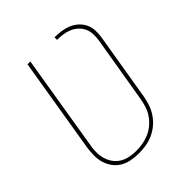

<svg xmlns="http://www.w3.org/2000/svg" viewBox="-203 -867 1006 1006"><g transform="rotate(-45 300.0 -363.5)"><path d="M246 8Q218 8 190.5 2.5Q163 -3 140.5 -16.5Q118 -30 102.5 -51.5Q87 -73 79.5 -98.5Q72 -124 72.5 -152Q73 -180 77 -208L164 -735H185L98 -205Q93 -180 93 -155Q93 -130 99.5 -107Q106 -84 119.5 -65Q133 -46 153 -33.5Q173 -21 197 -16Q221 -11 246 -11Q270 -11 294 -15Q318 -19 341.5 -29Q365 -39 385 -55.5Q405 -72 419.5 -93Q434 -114 442 -137.5Q450 -161 454 -185L517 -561Q520 -583 519 -605Q518 -627 509 -646Q500 -665 484.5 -679Q469 -693 449.5 -701.5Q430 -710 408 -713Q386 -716 364 -716V-735Q389 -735 413.5 -731.5Q438 -728 460 -719Q482 -710 500 -694Q518 -678 528.5 -657Q539 -636 540.5 -611Q542 -586 538 -561L475 -182Q470 -155 461 -129.5Q452 -104 436 -81Q420 -58 398 -40Q376 -22 350.5 -11Q325 0 298.5 4Q272 8 246 8Z"/></g></svg>

Font: Iosevka Curly Thin Extended
Style: Italic
Weight: 100
Width: 7
Italic angle: -9°
Monospace: yes
Designer: Belleve Invis
Foundry: Belleve Invis
Version: Version 11.1.0; ttfautohint (v1.8.3)